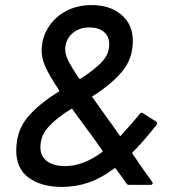

<svg xmlns="http://www.w3.org/2000/svg" viewBox="-20 -728 695 756"><path d="M581 -7Q581 0 572 0H489Q481 0 478 -6L436 -64Q434 -67 430 -65Q380 -27 329.5 -9.5Q279 8 224 8Q143 8 93.5 -28Q44 -64 44 -134Q44 -213 88.5 -266Q133 -319 211 -367Q215 -368 213 -372Q174 -431 159 -464.5Q144 -498 144 -527Q144 -578 169.5 -619Q195 -660 239.5 -684Q284 -708 340 -708Q414 -708 458.5 -669.5Q503 -631 503 -567Q503 -497 461.5 -447Q420 -397 346 -350Q341 -348 344 -345L410 -252Q421 -238 430 -224.5Q439 -211 447 -200L451 -195Q451 -193 453 -193Q455 -193 456 -194Q505 -248 530 -279Q535 -287 543 -282L594 -250Q602 -245 596 -236Q545 -171 502 -128Q499 -125 504 -119Q544 -60 579 -12Q581 -10 581 -7ZM237 -541Q235 -521 245 -497.5Q255 -474 291 -419Q294 -416 297 -418Q353 -454 381.5 -484.5Q410 -515 410 -554Q410 -585 389 -602.5Q368 -620 332 -620Q293 -620 267 -598.5Q241 -577 237 -541ZM382 -129Q386 -132 383 -135L355 -175Q346 -189 325 -216L265 -298Q264 -301 260 -299Q202 -263 170.5 -228Q139 -193 139 -148Q139 -113 165 -93.5Q191 -74 237 -74Q307 -74 382 -129Z"/></svg>

Font: Barlow Medium
Style: Italic
Weight: 500
Italic angle: -7°
Designer: Jeremy Tribby
Foundry: Tribby Type
Version: Version 1.408